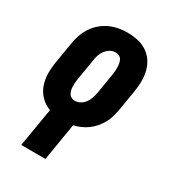

<svg xmlns="http://www.w3.org/2000/svg" viewBox="-180 -631 859 948"><g transform="rotate(30 250.0 -156.5)"><path d="M89 215 126 -5Q95 -16 72.5 -39Q50 -62 39 -92.5Q28 -123 27.5 -156.5Q27 -190 33 -225L53 -345Q57 -369 65.5 -393.5Q74 -418 88.5 -440Q103 -462 123.5 -479.5Q144 -497 168 -508Q192 -519 217 -523.5Q242 -528 266 -528Q296 -528 324.5 -522Q353 -516 376.5 -501Q400 -486 416 -463Q432 -440 439 -412.5Q446 -385 446 -355Q446 -325 441 -295L421 -175Q417 -155 411.5 -135.5Q406 -116 395.5 -97Q385 -78 371 -61.5Q357 -45 339.5 -32Q322 -19 302.5 -10.5Q283 -2 262 3L227 215ZM208 -106Q224 -106 238.5 -114Q253 -122 263 -135.5Q273 -149 278 -164Q283 -179 286 -194L306 -314Q308 -325 308.5 -335.5Q309 -346 308.5 -356.5Q308 -367 306 -377.5Q304 -388 299 -396.5Q294 -405 284.5 -409.5Q275 -414 265 -414Q249 -414 235 -406Q221 -398 210.5 -384.5Q200 -371 195 -356Q190 -341 188 -326L168 -206Q166 -195 165.5 -184.5Q165 -174 165 -163.5Q165 -153 167.5 -142.5Q170 -132 175 -123.5Q180 -115 189 -110.5Q198 -106 208 -106Z"/></g></svg>

Font: Iosevka Curly Slab Heavy
Style: Italic
Weight: 900
Italic angle: -9°
Monospace: yes
Designer: Belleve Invis
Foundry: Belleve Invis
Version: Version 22.1.2; ttfautohint (v1.8.4)